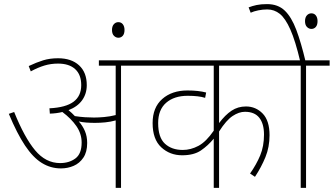

<svg xmlns="http://www.w3.org/2000/svg" viewBox="-20 -916 1627 936"><path d="M405 -219Q405 -175 386.5 -147.5Q368 -120 339 -107.5Q310 -95 277 -95Q227 -95 184 -121.5Q141 -148 102 -206.5Q63 -265 23 -361L49 -370Q99 -246 151 -183.5Q203 -121 273 -121Q317 -121 347.5 -143.5Q378 -166 378 -221Q378 -264 352.5 -301Q327 -338 284 -370Q256 -363 223 -362L221 -388Q301 -392 338.5 -420Q376 -448 376 -501Q376 -552 346.5 -579Q317 -606 263 -606Q228 -606 196.5 -596.5Q165 -587 130 -568L120 -594Q158 -612 190.5 -622Q223 -632 263 -632Q328 -632 365.5 -597.5Q403 -563 403 -501Q403 -459 380.5 -427.5Q358 -396 314 -379Q322 -372 330 -365Q338 -358 345 -350Q371 -346 394.5 -344.5Q418 -343 438 -343Q460 -343 488 -345.5Q516 -348 544 -355V-596H462V-622H685V-596H570V0H544V-329Q519 -322 493 -319.5Q467 -317 443 -317Q422 -317 401.5 -318.5Q381 -320 364 -324Q383 -303 394 -277Q405 -251 405 -219Z M526 -770Q526 -788 535 -798Q544 -808 557 -808Q571 -808 579 -797.5Q587 -787 587 -770Q587 -751 578.5 -741.5Q570 -732 557 -732Q545 -732 535.5 -741.5Q526 -751 526 -770Z M1362 -596H1048V-316Q1078 -356 1109 -376.5Q1140 -397 1179 -397Q1227 -397 1260.5 -362.5Q1294 -328 1294 -257Q1294 -199 1274 -150Q1254 -101 1223 -54L1199 -70Q1230 -114 1248.5 -158.5Q1267 -203 1267 -260Q1267 -313 1244 -342Q1221 -371 1174 -371Q1145 -371 1114 -350.5Q1083 -330 1048 -275V0H1022V-240Q994 -206 959.5 -182.5Q925 -159 868 -159Q808 -159 766 -198Q724 -237 724 -316Q724 -392 771 -433.5Q818 -475 894 -475Q947 -475 985 -465L980 -439Q949 -449 895 -449Q829 -449 790 -415Q751 -381 751 -316Q751 -246 784 -215.5Q817 -185 871 -185Q910 -185 947.5 -205Q985 -225 1022 -279V-596H670V-622H1362Z M1472 -596V0H1446V-596H1347V-622H1587V-596ZM1444 -615Q1420 -717 1395.5 -772Q1371 -827 1344 -848.5Q1317 -870 1283 -870Q1261 -870 1239 -865.5Q1217 -861 1202 -854L1192 -880Q1210 -887 1231 -891.5Q1252 -896 1282 -896Q1335 -896 1368 -864.5Q1401 -833 1424.5 -770.5Q1448 -708 1470 -615ZM1467 -813Q1467 -831 1476 -841Q1485 -851 1498 -851Q1512 -851 1520 -840.5Q1528 -830 1528 -813Q1528 -794 1519.5 -784.5Q1511 -775 1498 -775Q1486 -775 1476.5 -784.5Q1467 -794 1467 -813Z"/></svg>

Font: Noto Sans Devanagari Thin
Style: Regular
Weight: 100
Designer: Jelle Bosma - Monotype Design Team
Foundry: Monotype Imaging Inc.
Version: Version 2.004; ttfautohint (v1.8.4.7-5d5b)